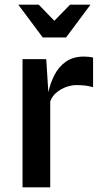

<svg xmlns="http://www.w3.org/2000/svg" viewBox="-20 -798 433 818"><path d="M76 0V-546H177L186 -405Q194 -443 211.8 -478Q229.5 -513 260.2 -535Q291 -557 338 -557Q359 -557 376.5 -552.5V-426.5Q359 -432 340 -433.8Q321 -435.5 305 -435.5Q285.5 -435.5 263 -427.8Q240.5 -420 221.5 -404.5Q202.5 -389 194 -366V0ZM162 -638.5 58 -778H145L211.5 -709.5L278.5 -778H365.5L261.5 -638.5Z"/></svg>

Font: Spline Sans Medium
Style: Regular
Weight: 500
Designer: Eben Sorkin, Mirko Velimirovic
Foundry: Sorkin Type
Version: Version 1.000; ttfautohint (v1.8.3)